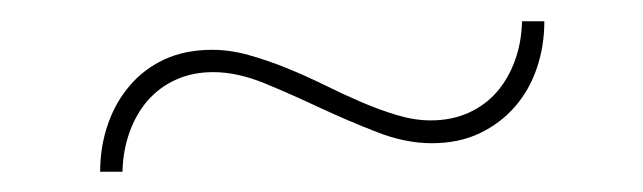

<svg xmlns="http://www.w3.org/2000/svg" viewBox="-20 -388 620 185"><path d="M395 -272Q415 -272 431.2 -279.2Q447.5 -286.5 458.8 -299.5Q470 -312.5 476.2 -329.8Q482.5 -347 483 -367.5H504.5Q504.5 -343.5 497.2 -322.2Q490 -301 476 -285Q462 -269 442 -259.5Q422 -250 396 -250Q370.5 -250 343 -260.8Q315.5 -271.5 288.2 -284.2Q261 -297 234.8 -307.8Q208.5 -318.5 185.5 -318.5Q165.5 -318.5 149.5 -311.2Q133.5 -304 122.2 -291Q111 -278 104.8 -260.5Q98.5 -243 98 -222.5H76.5Q76.5 -246.5 83.8 -267.8Q91 -289 104.8 -305.2Q118.5 -321.5 138.5 -330.8Q158.5 -340 184.5 -340Q201.5 -340 219.5 -335Q237.5 -330 256 -322.5Q274.5 -315 292.8 -306Q311 -297 328.5 -289.5Q346 -282 362.8 -277Q379.5 -272 395 -272Z"/></svg>

Font: Lato Thin
Style: Italic
Weight: 200
Italic angle: -7°
Designer: Lukasz Dziedzic
Foundry: tyPoland Lukasz Dziedzic
Version: Version 2.007; 2014-02-27